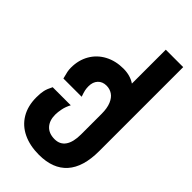

<svg xmlns="http://www.w3.org/2000/svg" viewBox="-308 -921 1216 1216"><g transform="rotate(45 300.0 -313.5)"><path d="M39 -40Q39 -77 44.5 -101.5Q50 -126 67 -158.5H229Q213 -129 207 -99.2Q201 -69.5 201 -47.5Q201 5.5 229 35.8Q257 66 308 66Q356 66 380.8 30Q405.5 -6 405.5 -74V-258.5Q405.5 -309 391.5 -342.5Q377.5 -376 354 -391.5Q330.5 -407 301.5 -407Q265.5 -407 244.2 -384.2Q223 -361.5 223 -323Q223 -305 226.2 -289.5Q229.5 -274 239.5 -245.5H76Q67.5 -277.5 64.2 -293.5Q61 -309.5 61 -328Q61 -395.5 91.2 -448Q121.5 -500.5 176.2 -529.8Q231 -559 301 -559Q362 -559 405.5 -529.5V-833H561.5V-81Q561.5 62.5 497.2 134.2Q433 206 308 206Q226.5 206 165.8 177Q105 148 72 92.5Q39 37 39 -40Z"/></g></svg>

Font: JuliaMono Black
Style: Regular
Weight: 900
Monospace: yes
Designer: cormullion
Foundry: corm
Version: Version 0.054; ttfautohint (v1.8.4)